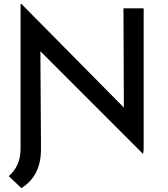

<svg xmlns="http://www.w3.org/2000/svg" viewBox="-20 -768 863 989"><path d="M191 -40 188 -504 717 25 720 1V-725H616L618 -214L90 -748H86V-2C86 61 63 107 25 139L90 201C158 159 191 92 191 2Z"/></svg>

Font: Reem Kufi
Style: Regular
Weight: 400
Designer: Khaled Hosny
Version: Version 0.007